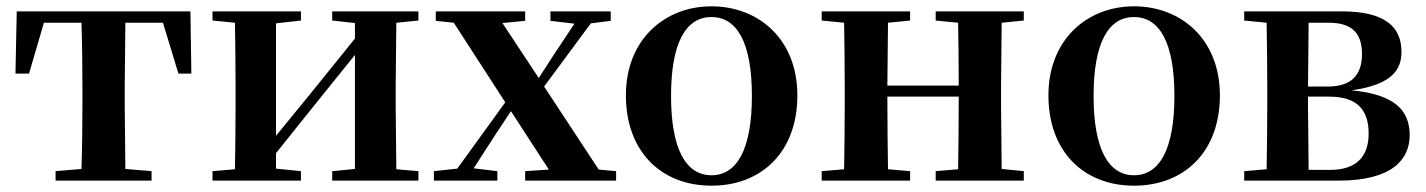

<svg xmlns="http://www.w3.org/2000/svg" viewBox="-20 -572 4515 608"><path d="M237 0H460V-30L377 -37L375 -235V-301L377 -500H496L545 -339H586L583 -536H33L29 -339H72L119 -500H238C240 -443 241 -357 241 -301V-235C241 -179 240 -95 238 -37L156 -30V0Z M1032 -507 1104 -499V-450L962 -274L854 -142V-498L933 -507V-536H653V-507L724 -500C725 -442 726 -357 726 -301V-235C726 -179 725 -94 724 -36L653 -30V0H933V-30L854 -38V-87L991 -258L1104 -398V-37L1032 -30V0H1305V-30L1235 -36L1233 -235V-301L1235 -500L1305 -507V-536H1032Z M1723 -506 1799 -497 1734 -399 1686 -325 1571 -499 1643 -506V-536H1360V-506L1417 -500L1580 -248L1428 -38L1354 -30V0H1555V-30L1480 -39L1549 -146L1598 -220L1718 -35L1643 -30V0H1931V-30L1876 -35L1703 -298L1851 -498L1914 -506V-536H1723Z M2233 16C2391 16 2505 -90 2505 -270C2505 -449 2381 -552 2233 -552C2086 -552 1962 -448 1962 -270C1962 -92 2074 16 2233 16ZM2233 -17C2152 -17 2105 -100 2105 -268C2105 -437 2152 -518 2233 -518C2314 -518 2361 -437 2361 -268C2361 -100 2314 -17 2233 -17Z M2943 -507 3014 -500C3015 -445 3016 -363 3016 -301H2790L2792 -500L2862 -507V-536H2582V-507L2653 -500C2654 -442 2655 -357 2655 -301V-235C2655 -179 2654 -94 2653 -36L2582 -30V0H2862V-30L2792 -36C2791 -94 2790 -182 2790 -266H3016C3016 -182 3015 -94 3014 -36L2943 -30V0H3222V-30L3152 -37L3150 -235V-301L3152 -500L3222 -507V-536H2943Z M3571 16C3729 16 3843 -90 3843 -270C3843 -449 3719 -552 3571 -552C3424 -552 3300 -448 3300 -270C3300 -92 3412 16 3571 16ZM3571 -17C3490 -17 3443 -100 3443 -268C3443 -437 3490 -518 3571 -518C3652 -518 3699 -437 3699 -268C3699 -100 3652 -17 3571 -17Z M3989 0H4219C4391 0 4444 -69 4444 -144C4444 -222 4397 -273 4260 -286C4389 -304 4418 -352 4418 -408C4418 -487 4366 -536 4229 -536H3920V-507L3991 -500C3992 -442 3993 -357 3993 -301V-235C3993 -179 3992 -94 3991 -36L3920 -30V0ZM4124 -500H4188C4262 -500 4293 -466 4293 -401C4293 -333 4258 -298 4185 -298H4122ZM4122 -266H4189C4278 -266 4314 -224 4314 -149C4314 -75 4274 -34 4192 -34H4124L4122 -235Z"/></svg>

Font: Noto Serif JP
Style: Bold
Weight: 700
Designer: Ryoko NISHIZUKA 西塚涼子 (kana & ideographs); Frank Grießhammer (Latin, Greek & Cyrillic); Wenlong ZHANG 张文龙 (bopomofo); San
Foundry: Adobe
Version: Version 2.001;hotconv 1.1.0;makeotfexe 2.6.0